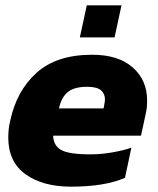

<svg xmlns="http://www.w3.org/2000/svg" viewBox="-20 -689 592 719"><path d="M279 -549 305 -669H435L409 -549ZM246 10Q140 10 75.5 -36.5Q11 -83 11 -174Q11 -188 12.5 -204Q14 -220 18 -236Q42 -349 117 -416.5Q192 -484 325 -484Q423 -484 477 -436.5Q531 -389 531 -312Q531 -301 530 -289Q529 -277 526 -264L508 -181H179Q180 -144 209 -127.5Q238 -111 318 -111Q359 -111 401.5 -118.5Q444 -126 472 -136L448 -23Q372 10 246 10ZM201 -283H368L371 -300Q372 -305 372.5 -309Q373 -313 373 -317Q373 -338 358 -351Q343 -364 306 -364Q257 -364 233 -343.5Q209 -323 201 -283Z"/></svg>

Font: Kanit
Style: Bold Italic
Weight: 700
Italic angle: -12°
Designer: Katatrad Team
Foundry: CadsonDemak
Version: Version 2.000; ttfautohint (v1.8.3)